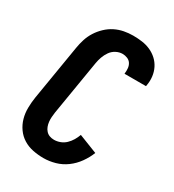

<svg xmlns="http://www.w3.org/2000/svg" viewBox="-182 -845 863 955"><g transform="rotate(30 250.0 -367.5)"><path d="M217 8Q186 8 156 2Q126 -4 101 -19.5Q76 -35 59 -59Q42 -83 34 -111.5Q26 -140 26.5 -171.5Q27 -203 32 -234L84 -548Q88 -573 96 -598.5Q104 -624 118.5 -647Q133 -670 153.5 -689.5Q174 -709 198 -721Q222 -733 248 -738Q274 -743 300 -743Q326 -743 351.5 -739.5Q377 -736 399.5 -726Q422 -716 440 -699.5Q458 -683 469 -661Q480 -639 483 -613.5Q486 -588 481 -562Q481 -561 481 -560Q481 -559 480 -557H357Q357 -558 357 -558.5Q357 -559 357 -559Q359 -574 357.5 -589Q356 -604 348.5 -615.5Q341 -627 327.5 -632.5Q314 -638 300 -638Q281 -638 263 -628.5Q245 -619 233.5 -602.5Q222 -586 215.5 -567.5Q209 -549 206 -531L154 -217Q152 -203 151 -189.5Q150 -176 151.5 -162.5Q153 -149 157.5 -137Q162 -125 170.5 -115.5Q179 -106 191 -101.5Q203 -97 217 -97Q234 -97 251.5 -103.5Q269 -110 282.5 -123Q296 -136 305.5 -152Q315 -168 321 -185L428 -143Q416 -112 395 -82.5Q374 -53 345.5 -32Q317 -11 283.5 -1.5Q250 8 217 8Z"/></g></svg>

Font: Iosevka SS04 Extrabold
Style: Italic
Weight: 800
Italic angle: -9°
Monospace: yes
Designer: Belleve Invis
Foundry: Belleve Invis
Version: Version 19.0.0; ttfautohint (v1.8.4)